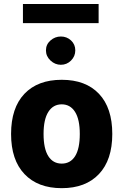

<svg xmlns="http://www.w3.org/2000/svg" viewBox="-20 -956 628 981"><path d="M483.9 -935.5V-837.9H97.2V-935.5ZM214.8 -698.7Q214.8 -729 238 -749.3Q261.2 -769.5 291 -769.5Q321.3 -769.5 343 -749.3Q364.7 -729 364.7 -698.7Q364.7 -668.5 343 -646.7Q321.3 -625 291 -625Q261.2 -625 238 -646.7Q214.8 -668.5 214.8 -698.7ZM295.4 -548.3Q418 -548.3 485.8 -476.6Q553.7 -404.8 553.7 -271.5Q553.7 -138.7 485.6 -66.7Q417.5 5.4 295.4 5.4Q173.3 5.4 105 -66.7Q36.6 -138.7 36.6 -271.5Q36.6 -404.8 104.7 -476.6Q172.9 -548.3 295.4 -548.3ZM295.4 -422.9Q251.5 -422.9 227.1 -384.5Q202.6 -346.2 202.6 -271.5Q202.6 -196.3 226.8 -158.2Q251 -120.1 295.4 -120.1Q339.8 -120.1 363.8 -158.2Q387.7 -196.3 387.7 -271.5Q387.7 -346.2 363.3 -384.5Q338.9 -422.9 295.4 -422.9Z"/></svg>

Font: Estedad-FD ExtraBold
Style: Regular
Weight: 800
Designer: Amin Abedi
Version: Version 7.3